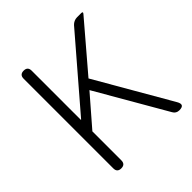

<svg xmlns="http://www.w3.org/2000/svg" viewBox="-195 -871 1013 1013"><g transform="rotate(-45 311.5 -364.5)"><path d="M106 -364V-30C106 -10 116 0 136 0C156 0 166 -10 166 -30V-246L309 -411L535 -20C542 -7 554 0 569 0C599 0 606 -13 591 -39L349 -458L571 -718C577 -725 575 -729 566 -729H545H534C519 -729 504 -722 494 -711L168 -332H166V-699C166 -719 156 -729 136 -729C116 -729 106 -719 106 -699Z"/></g></svg>

Font: GenSenRounded2 TW L
Style: Regular
Weight: 300
Version: Version 2.100;PS 2.1;hotconv 16.6.51;makeotf.lib2.5.65220 DE